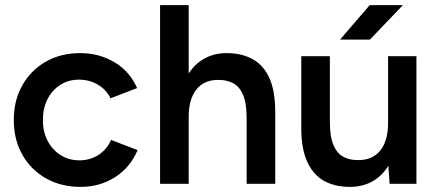

<svg xmlns="http://www.w3.org/2000/svg" viewBox="-20 -720 1713 752"><path d="M296 12Q219 12 160 -21.5Q101 -55 67.5 -114Q34 -173 34 -250Q34 -327 67.5 -386Q101 -445 159.5 -478.5Q218 -512 294 -512Q368 -512 428 -476.5Q488 -441 517 -375L413 -335Q397 -368 364 -388Q331 -408 289 -408Q248 -408 216 -387.5Q184 -367 166 -331.5Q148 -296 148 -250Q148 -204 166.5 -168.5Q185 -133 217.5 -112.5Q250 -92 291 -92Q333 -92 366 -113.5Q399 -135 415 -172L519 -132Q490 -64 430.5 -26Q371 12 296 12Z M607 0V-700H719V-432Q744 -471 782 -491.5Q820 -512 868 -512Q927 -512 970 -488Q1013 -464 1035.5 -413.5Q1058 -363 1058 -282V0H946V-256Q946 -316 932 -348.5Q918 -381 893.5 -394Q869 -407 837 -407Q780 -408 749.5 -370Q719 -332 719 -261V0Z M1350 12Q1291 12 1248.5 -12Q1206 -36 1183 -87Q1160 -138 1160 -218V-500H1272V-244Q1272 -185 1286 -152Q1300 -119 1324.5 -106Q1349 -93 1381 -93Q1438 -92 1469 -130Q1500 -168 1500 -239V-500H1611V0H1506L1501 -71Q1477 -31 1438.5 -9.5Q1400 12 1350 12ZM1312 -565 1428 -700H1558L1429 -565Z"/></svg>

Font: Figtree Light SemiBold
Style: Regular
Weight: 600
Version: Version 2.002